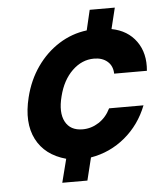

<svg xmlns="http://www.w3.org/2000/svg" viewBox="-50 -719 652 774"><g transform="rotate(-5 275.5 -332.5)"><path d="M170.8 10 195 -85Q110 -108.3 75.4 -176.2Q40.8 -244.2 65.8 -345Q82.5 -413.3 120 -466.7Q157.5 -520 209.6 -552.9Q261.7 -585.8 322.5 -593.3L341.7 -675H443.3L422.5 -590Q487.5 -577.5 522.1 -529.2Q556.7 -480.8 550 -410H417.5Q416.7 -441.7 395.8 -459.6Q375 -477.5 341.7 -477.5Q292.5 -477.5 253.3 -439.6Q214.2 -401.7 198.3 -337.5Q181.7 -273.3 201.7 -235.4Q221.7 -197.5 271.7 -197.5Q306.7 -197.5 337.1 -217.1Q367.5 -236.7 385 -272.5H524.2Q494.2 -195.8 433.8 -145.4Q373.3 -95 295 -81.7L272.5 10Z"/></g></svg>

Font: Funnel Sans
Style: Bold Italic
Weight: 700
Italic angle: -14.036°
Designer: NORD ID, Kristian Moeller
Foundry: Dicotype
Version: Version 1.000